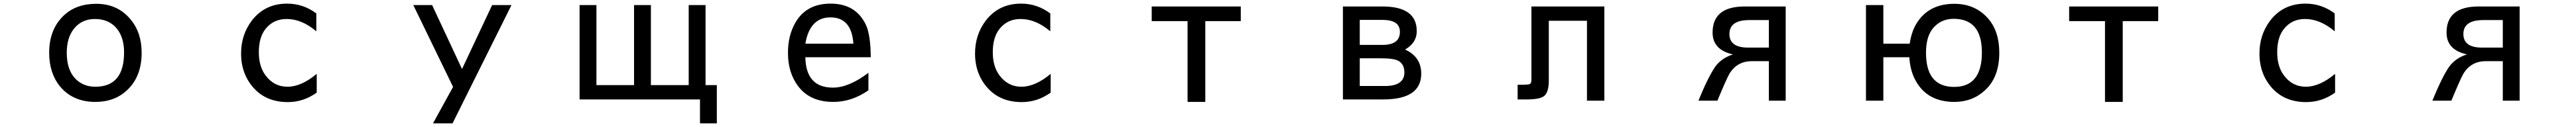

<svg xmlns="http://www.w3.org/2000/svg" viewBox="-20 -554 14040 694"><path d="M504.9 -533.2Q621.1 -533.2 691.4 -448.2Q752 -376 752 -265.6Q752 -135.7 672.9 -61.5Q604.5 2.9 500 2.9Q377.9 2.9 307.6 -81.1Q248 -154.3 248 -265.6Q248 -393.6 327.1 -468.8Q394.5 -533.2 504.9 -533.2ZM497.1 -450.2Q424.8 -450.2 381.8 -395.5Q343.8 -346.7 343.8 -265.6Q343.8 -170.9 392.6 -122.1Q434.6 -80.1 500 -80.1Q656.2 -80.1 656.2 -267.6Q656.2 -358.4 607.4 -408.2Q565.4 -450.2 497.1 -450.2Z M1704.1 -480.5V-382.8Q1625 -450.2 1542 -450.2Q1470.7 -450.2 1427.7 -396.5Q1390.6 -350.6 1390.6 -268.6Q1390.6 -191.4 1426.8 -142.6Q1472.7 -80.1 1546.9 -80.1Q1622.1 -80.1 1706.1 -150.4V-47.9Q1633.8 3.9 1548.8 3.9Q1432.6 3.9 1363.3 -72.3Q1293.9 -149.4 1293.9 -261.7Q1293.9 -363.3 1351.6 -440.4Q1422.9 -534.2 1544.9 -534.2Q1632.8 -534.2 1704.1 -480.5Z M2498 -176.8 2662.1 -526.4H2767.6L2446.3 120.1H2339.8L2449.2 -79.1L2232.4 -526.4H2335Z M3230.5 -88.9H3435.5V-526.4H3527.3V-88.9H3733.4V-526.4H3825.2V-88.9H3886.7V120.1H3794.9V-10.7H3138.7V-526.4H3230.5Z M4712.9 -60.5Q4622.1 2.9 4521.5 2.9Q4393.6 2.9 4329.1 -84Q4274.4 -157.2 4274.4 -264.6Q4274.4 -360.4 4314.5 -429.7Q4374 -534.2 4506.8 -534.2Q4645.5 -534.2 4700.2 -416Q4724.6 -361.3 4725.6 -241.2H4369.1Q4372.1 -75.2 4519.5 -75.2Q4606.4 -75.2 4712.9 -156.2ZM4369.1 -315.4H4630.9Q4621.1 -459 4505.9 -459Q4393.6 -459 4369.1 -315.4Z M5704.1 -480.5V-382.8Q5625 -450.2 5542 -450.2Q5470.7 -450.2 5427.7 -396.5Q5390.6 -350.6 5390.6 -268.6Q5390.6 -191.4 5426.8 -142.6Q5472.7 -80.1 5546.9 -80.1Q5622.1 -80.1 5706.1 -150.4V-47.9Q5633.8 3.9 5548.8 3.9Q5432.6 3.9 5363.3 -72.3Q5293.9 -149.4 5293.9 -261.7Q5293.9 -363.3 5351.6 -440.4Q5422.9 -534.2 5544.9 -534.2Q5632.8 -534.2 5704.1 -480.5Z M6548.8 -438.5V2.9H6452.1V-438.5H6256.8V-518.6H6742.2V-438.5Z M7298.8 -10.7V-518.6H7514.6Q7701.2 -518.6 7701.2 -383.8Q7701.2 -320.3 7637.7 -283.2Q7725.6 -243.2 7725.6 -151.4Q7725.6 -10.7 7518.6 -10.7ZM7390.6 -84H7527.3Q7633.8 -84 7633.8 -158.2Q7633.8 -200.2 7604.5 -219.7Q7580.1 -235.4 7505.9 -235.4H7390.6ZM7390.6 -308.6H7514.6Q7609.4 -308.6 7609.4 -379.9Q7609.4 -445.3 7514.6 -445.3H7390.6Z M8420.9 -440.4V-109.4Q8419.9 -51.8 8397.5 -31.2Q8377 -11.7 8307.6 -10.7H8251V-90.8H8282.2Q8312.5 -91.8 8317.4 -94.7Q8326.2 -99.6 8326.2 -118.2V-518.6H8723.6V-3.9H8628.9V-440.4Z M9236.3 -3.9Q9288.1 -130.9 9327.1 -188.5Q9361.3 -236.3 9424.8 -256.8Q9313.5 -281.2 9313.5 -376Q9313.5 -518.6 9488.3 -518.6H9711.9V-3.9H9620.1V-219.7H9525.4Q9445.3 -218.8 9404.3 -149.4Q9386.7 -117.2 9339.8 -3.9ZM9620.1 -293.9V-444.3H9513.7Q9405.3 -444.3 9405.3 -368.2Q9405.3 -293.9 9506.8 -293.9Z M10385.7 -241.2H10244.1V-3.9H10149.4V-526.4H10244.1V-315.4H10387.7Q10395.5 -368.2 10414.1 -406.2Q10478.5 -533.2 10630.9 -533.2Q10746.1 -533.2 10816.4 -451.2Q10876 -381.8 10876 -265.6Q10876 -131.8 10797.9 -60.5Q10729.5 2.9 10630.9 2.9Q10476.6 2.9 10414.1 -125Q10389.6 -175.8 10385.7 -241.2ZM10627 -451.2Q10557.6 -451.2 10514.6 -399.4Q10476.6 -353.5 10476.6 -265.6Q10476.6 -79.1 10629.9 -79.1Q10781.2 -79.1 10781.2 -267.6Q10781.2 -451.2 10627 -451.2Z M11548.8 -438.5V2.9H11452.1V-438.5H11256.8V-518.6H11742.2V-438.5Z M12704.1 -480.5V-382.8Q12625 -450.2 12542 -450.2Q12470.7 -450.2 12427.7 -396.5Q12390.6 -350.6 12390.6 -268.6Q12390.6 -191.4 12426.8 -142.6Q12472.7 -80.1 12546.9 -80.1Q12622.1 -80.1 12706.1 -150.4V-47.9Q12633.8 3.9 12548.8 3.9Q12432.6 3.9 12363.3 -72.3Q12293.9 -149.4 12293.9 -261.7Q12293.9 -363.3 12351.6 -440.4Q12422.9 -534.2 12544.9 -534.2Q12632.8 -534.2 12704.1 -480.5Z M13236.3 -3.9Q13288.1 -130.9 13327.1 -188.5Q13361.3 -236.3 13424.8 -256.8Q13313.5 -281.2 13313.5 -376Q13313.5 -518.6 13488.3 -518.6H13711.9V-3.9H13620.1V-219.7H13525.4Q13445.3 -218.8 13404.3 -149.4Q13386.7 -117.2 13339.8 -3.9ZM13620.1 -293.9V-444.3H13513.7Q13405.3 -444.3 13405.3 -368.2Q13405.3 -293.9 13506.8 -293.9Z"/></svg>

Font: MotoyaLCedar
Style: W3 mono
Weight: 400
Version: Version 1.01